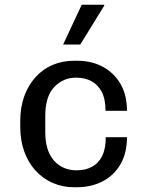

<svg xmlns="http://www.w3.org/2000/svg" viewBox="-20 -776 640 806"><path d="M290 10Q243 10 201.5 -8Q160 -26 129.5 -59.5Q99 -93 82 -139.5Q65 -186 65 -244V-268Q65 -326 82 -372.5Q99 -419 129.5 -452.5Q160 -486 201 -503.5Q242 -521 291 -521H303Q365 -521 412 -495.5Q459 -470 486 -423.5Q513 -377 513 -311H423Q423 -360 407 -390.5Q391 -421 363.5 -435.5Q336 -450 299 -450Q245 -450 207.5 -410.5Q170 -371 170 -289V-222Q170 -143 206.5 -102Q243 -61 302 -61Q338 -61 365.5 -75.5Q393 -90 408.5 -120.5Q424 -151 424 -200H513Q513 -133 485.5 -86Q458 -39 410.5 -14.5Q363 10 302 10ZM245 -589 323 -756H417L418 -753L317 -589Z"/></svg>

Font: Chivo Mono Medium
Style: Regular
Weight: 400
Monospace: yes
Version: Version 1.008